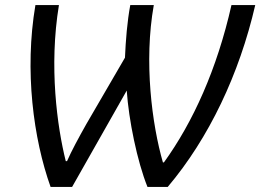

<svg xmlns="http://www.w3.org/2000/svg" viewBox="-20 -734 1029 759"><path d="M180 5H265L481 -376C489 -260 522 -97 563 5H643C806 -188 926 -441 989 -714H895C838 -461 743 -251 628 -92H624C581 -241 548 -490 588 -714H495C483 -650 477 -575 474 -506L321 -243C290 -188 262 -136 245 -97H240C206 -233 173 -471 213 -714H120C76 -455 112 -185 180 5Z"/></svg>

Font: BC Sans
Style: Italic
Weight: 400
Italic angle: -12°
Designer: Monotype Design Team
Designer: Province of B.C.
Foundry: Monotype Imaging Inc.
Version: Version 2.000;GOOG;noto-source:20170915:90ef993387c0